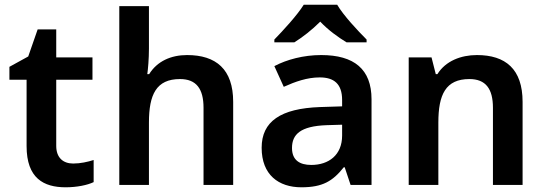

<svg xmlns="http://www.w3.org/2000/svg" viewBox="-20 -786 2318 816"><path d="M291 -91C249 -91 219 -115 219 -166V-447H373V-542H219V-661H140L100 -546L20 -502V-447H93V-165C93 -28 166 10 259 10C306 10 351 1 378 -12V-106C353 -98 322 -91 291 -91Z M613 -579V-760H487V0H613V-265C613 -384 644 -450 745 -450C814 -450 845 -409 845 -328V0H971V-353C971 -492 898 -552 775 -552C707 -552 648 -526 614 -471H606C609 -491 613 -536 613 -579Z M1413 -766H1271C1243 -721 1183 -656 1146 -618V-606H1231C1266 -628 1305 -658 1341 -694C1375 -658 1418 -627 1453 -606H1538V-618C1501 -655 1439 -721 1413 -766ZM1345 -552C1270 -552 1199 -533 1146 -505L1186 -417C1235 -439 1285 -457 1339 -457C1399 -457 1434 -430 1434 -361V-334L1340 -331C1173 -325 1092 -270 1092 -158C1092 -43 1164 10 1261 10C1351 10 1394 -16 1441 -75H1445L1470 0H1559V-364C1559 -492 1485 -552 1345 -552ZM1368 -254 1434 -256V-210C1434 -127 1377 -85 1303 -85C1254 -85 1221 -105 1221 -157C1221 -215 1257 -250 1368 -254Z M2007 -552C1939 -552 1874 -527 1839 -471H1832L1814 -542H1717V0H1843V-265C1843 -384 1874 -450 1975 -450C2044 -450 2075 -409 2075 -328V0H2201V-353C2201 -493 2128 -552 2007 -552Z"/></svg>

Font: Noto Sans Gunjala Gondi Semibold
Style: Regular
Weight: 400
Designer: Ek Type
Foundry: Ek Type
Version: Version 1.004